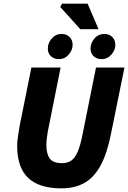

<svg xmlns="http://www.w3.org/2000/svg" viewBox="-20 -1020 702 1052"><path d="M316 12Q195 12 134.5 -45Q74 -102 74 -222Q74 -245 79 -276Q84 -307 88 -332L152 -650H312L242 -300Q239 -281 236.5 -262.5Q234 -244 234 -226Q234 -177 252.5 -151.5Q271 -126 320 -126Q349 -126 369.5 -139.5Q390 -153 405 -187Q420 -221 432 -282L506 -650H662L588 -286Q567 -180 531.5 -114Q496 -48 443 -18Q390 12 316 12ZM302 -696Q277 -696 259.5 -711.5Q242 -727 242 -754Q242 -784 263.5 -809Q285 -834 318 -834Q344 -834 361 -817.5Q378 -801 378 -774Q378 -746 356.5 -721Q335 -696 302 -696ZM536 -696Q511 -696 493.5 -711.5Q476 -727 476 -754Q476 -784 497.5 -809Q519 -834 552 -834Q578 -834 595 -817.5Q612 -801 612 -774Q612 -746 590.5 -721Q569 -696 536 -696ZM420 -860 310 -982 320 -1000H460L520 -860Z"/></svg>

Font: Source Sans 3 ExtraLight Black
Style: Italic
Weight: 900
Italic angle: -11°
Version: Version 3.052;hotconv 1.1.0;makeotfexe 2.6.0